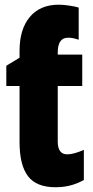

<svg xmlns="http://www.w3.org/2000/svg" viewBox="-20 -785 394 815"><path d="M230 -765.1Q248 -765.1 274.2 -761.2Q300.3 -757.3 314 -752.9V-616.2Q290 -625 269 -625Q225.1 -625 225.1 -562V-553.2H329.1V-419.9H225.1V-184.1Q225.1 -129.9 265.1 -129.9Q280.3 -129.9 298.1 -135Q315.9 -140.1 335.9 -148.9V-21Q309.1 -5.9 279.5 2Q250 9.8 215.8 9.8Q134.3 9.8 98.6 -37.4Q63 -84.5 63 -182.1V-419.9H6.8V-505.9L63 -540V-569.8Q63 -660.6 106.4 -712.9Q149.9 -765.1 230 -765.1Z"/></svg>

Font: Open Sans Condensed ExtraBold
Style: Regular
Weight: 800
Width: 3
Designer: Monotype Design Team
Foundry: Monotype Imaging Inc.
Version: Version 3.000; ttfautohint (v1.8.4)